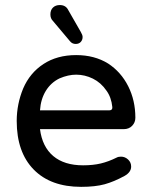

<svg xmlns="http://www.w3.org/2000/svg" viewBox="-20 -726 593 757"><path d="M255.9 -563.5 188.5 -643.6Q178.7 -653.3 178.7 -668.9Q178.7 -686.5 189 -696.3Q199.2 -706.1 215.8 -706.1Q239.3 -706.1 249 -686.5L298.8 -599.6Q305.7 -587.9 305.7 -580.1Q305.7 -568.4 298.3 -560.5Q291 -552.7 278.3 -552.7Q264.6 -552.7 255.9 -563.5ZM45.9 -249Q45.9 -315.4 71.3 -377Q97.7 -438.5 151.4 -473.6Q205.1 -508.8 280.3 -508.8Q352.5 -508.8 406.2 -475.6Q457 -442.4 485.4 -386.2Q513.7 -330.1 513.7 -261.7Q513.7 -243.2 501 -230Q488.3 -216.8 467.8 -216.8H137.7Q146.5 -147.5 189.9 -110.8Q233.4 -74.2 307.6 -74.2Q346.7 -74.2 377.4 -81.5Q408.2 -88.9 439.5 -104.5Q446.3 -108.4 457 -108.4Q472.7 -108.4 484.9 -97.2Q497.1 -85.9 497.1 -69.3Q497.1 -46.9 470.7 -32.2Q429.7 -9.8 392.6 0.5Q355.5 10.7 299.8 10.7Q179.7 10.7 112.8 -57.6Q45.9 -126 45.9 -249ZM422.9 -303.7Q418.9 -342.8 399.4 -369.1Q377.9 -400.4 346.2 -416Q314.5 -431.6 280.3 -431.6Q249 -431.6 214.8 -417Q180.7 -400.4 160.6 -367.7Q140.6 -335 137.7 -291H411.1Q423.8 -291 422.9 -303.7Z"/></svg>

Font: FakePearl
Style: Regular
Weight: 400
Version: Version 1.2